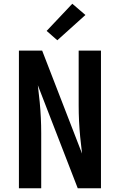

<svg xmlns="http://www.w3.org/2000/svg" viewBox="-20 -1005 640 1025"><path d="M81 0V-735H205L418 -185L408 -275Q404 -317 402 -358.5Q400 -400 400 -441V-735H519V0H395L182 -550L192 -460Q196 -418 198 -376.5Q200 -335 200 -294V0ZM286 -790 229 -840 366 -985 436 -925Z"/></svg>

Font: Iosevka Aile
Style: Bold
Weight: 700
Designer: Belleve Invis
Foundry: Belleve Invis
Version: Version 28.0.1; ttfautohint (v1.8.4)